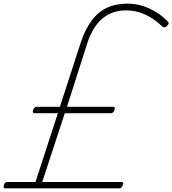

<svg xmlns="http://www.w3.org/2000/svg" viewBox="-43 -1035 947 1055"><path d="M-16 0Q-21 0 -22.5 -4.5Q-24 -9 -21 -19Q-19 -28 -14 -31.5Q-9 -35 -5 -35H152L275 -413H145Q141 -413 138.5 -417Q136 -421 139 -431Q143 -440 147.5 -444Q152 -448 156 -448H286L400 -799Q424 -872 459 -920Q494 -968 543 -991.5Q592 -1015 656 -1015Q720 -1015 778.5 -988Q837 -961 878 -918Q883 -913 883.5 -907Q884 -901 875 -893Q867 -884 860.5 -885Q854 -886 848 -890Q805 -932 755 -955Q705 -978 650 -978Q573 -978 519.5 -933Q466 -888 436 -796L325 -448H580Q585 -448 587 -444.5Q589 -441 586 -432Q583 -422 578 -417.5Q573 -413 568 -413H313L189 -35H625Q631 -35 633 -31.5Q635 -28 632 -19Q629 -9 624 -4.5Q619 0 614 0Z"/></svg>

Font: Playwrite MX Thin
Style: Regular
Weight: 250
Designer: Veronika Burian, José Scaglione
Foundry: TypeTogether
Version: Version 1.002